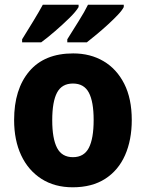

<svg xmlns="http://www.w3.org/2000/svg" viewBox="-20 -879 620 816"><path d="M540 -369Q540 -284 511.5 -219.5Q483 -155 427 -119Q371 -83 289 -83Q212 -83 156 -119Q100 -155 70 -219Q40 -283 40 -369Q40 -500 104.5 -576Q169 -652 291 -652Q364 -652 420 -619Q476 -586 508 -523Q540 -460 540 -369ZM202 -368Q202 -290 222.5 -250.5Q243 -211 290 -211Q337 -211 357.5 -250.5Q378 -290 378 -369Q378 -447 357.5 -485.5Q337 -524 290 -524Q243 -524 222.5 -485.5Q202 -447 202 -368ZM506 -849Q499 -835 480.5 -815.5Q462 -796 438.5 -774.5Q415 -753 391 -733Q367 -713 349 -699H266V-712Q289 -749 314.5 -789.5Q340 -830 354 -859H506ZM314 -849Q303 -830 275 -802.5Q247 -775 214 -746.5Q181 -718 155 -699H74V-712Q97 -749 122 -790Q147 -831 162 -859H314Z"/></svg>

Font: Noto Sans Telugu UI SemiCondensed ExtraBold
Style: Regular
Weight: 800
Width: 4
Designer: Jelle Bosma - Monotype Design Team
Foundry: Monotype Imaging Inc.
Version: Version 2.005; ttfautohint (v1.8.4.7-5d5b)